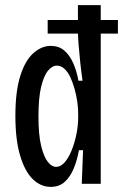

<svg xmlns="http://www.w3.org/2000/svg" viewBox="-20 -717 480 749"><path d="M166 -639H440V-586H166ZM178 12Q139 12 108 -18Q77 -48 58.5 -110Q40 -172 40 -265Q40 -360 59 -420.5Q78 -481 110 -509.5Q142 -538 178 -538Q209 -538 230 -520.5Q251 -503 265 -472Q279 -441 286 -402H302Q297 -437 293 -474Q289 -511 286.5 -543.5Q284 -576 284 -597V-697H373V-270V0H299L304 -131H288Q281 -92 267.5 -59.5Q254 -27 232.5 -7.5Q211 12 178 12ZM199 -66Q217 -66 232.5 -84Q248 -102 259.5 -130.5Q271 -159 278 -193Q285 -227 285 -259V-274Q285 -295 281.5 -320Q278 -345 271 -370Q264 -395 254.5 -415.5Q245 -436 231.5 -448.5Q218 -461 202 -461Q184 -461 167.5 -441.5Q151 -422 140.5 -378.5Q130 -335 130 -263Q130 -191 140.5 -148Q151 -105 166.5 -85.5Q182 -66 199 -66Z"/></svg>

Font: Bricolage Grotesque 24pt Condensed
Style: Regular
Weight: 400
Width: 3
Designer: Mathieu Triay
Foundry: Atelier Triay
Version: Version 1.001;gftools[0.9.33.dev8+g029e19f]